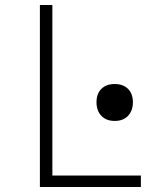

<svg xmlns="http://www.w3.org/2000/svg" viewBox="-20 -750 640 770"><path d="M140 0V-730H190V-46H545V0ZM440 -265Q406 -265 386.5 -285.5Q367 -306 367 -340Q367 -374 386.5 -393.5Q406 -413 440 -413Q474 -413 493.5 -393.5Q513 -374 513 -340Q513 -306 493.5 -285.5Q474 -265 440 -265Z"/></svg>

Font: NKDuy Mono Thin
Style: Regular
Weight: 100
Monospace: yes
Designer: NKDuy
Foundry: NKDuy
Version: Version 2.251; ttfautohint (v1.8.4.7-5d5b)